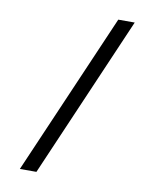

<svg xmlns="http://www.w3.org/2000/svg" viewBox="-91 -801 801 971"><g transform="rotate(10 310.0 -315.0)"><path d="M163 100 521.5 -730H437L78 100Z"/></g></svg>

Font: Monaspace Krypton Light
Style: Regular
Weight: 300
Designer: Riley Cran & the Lettermatic Team
Foundry: Lettermatic
Version: Version 1.101 (Monaspace Krypton)